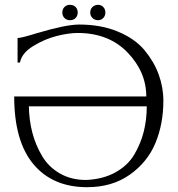

<svg xmlns="http://www.w3.org/2000/svg" viewBox="-20 -770 740 798"><path d="M659 -351Q659 -255 626 -175.5Q593 -96 519.5 -44Q446 8 342 8Q199 8 119 -87.5Q39 -183 39 -369H588Q588 -471 510 -552Q432 -633 302 -633Q266 -633 216 -620.5Q166 -608 118 -578.5Q70 -549 63 -510H53V-612Q69 -612 133 -632Q254 -668 309 -668Q400 -668 470.5 -638.5Q541 -609 580.5 -561.5Q620 -514 639.5 -460.5Q659 -407 659 -351ZM338 -22Q408 -25 459.5 -53.5Q511 -82 538 -127.5Q565 -173 577.5 -223Q590 -273 590 -328H100Q101 -270 114.5 -218.5Q128 -167 155 -121.5Q182 -76 229 -49Q276 -22 338 -22ZM388 -686Q374 -686 364.5 -695Q355 -704 355 -718Q355 -732 364.5 -741Q374 -750 388 -750Q400 -750 409 -741Q418 -732 418 -718Q418 -704 409 -695Q400 -686 388 -686ZM294 -741Q303 -732 303 -718Q303 -704 294 -695Q285 -686 271 -686Q257 -686 248 -695Q239 -704 239 -718Q239 -732 248 -741Q257 -750 271 -750Q285 -750 294 -741Z"/></svg>

Font: Forum
Style: Regular
Weight: 400
Designer: Denis Masharov
Foundry: Denis Masharov
Version: Version 1.000